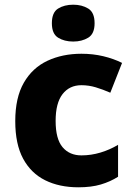

<svg xmlns="http://www.w3.org/2000/svg" viewBox="-20 -788 567 818"><path d="M314 10Q233 10 172.5 -20Q112 -50 78.5 -112Q45 -174 45 -272Q45 -372 81.5 -435.5Q118 -499 182 -529Q246 -559 327 -559Q376 -559 420 -548.5Q464 -538 500 -520L450 -393Q418 -407 388 -416Q358 -425 327 -425Q276 -425 246.5 -387Q217 -349 217 -273Q217 -196 246.5 -161Q276 -126 327 -126Q368 -126 408 -138Q448 -150 483 -171V-35Q450 -14 409.5 -2Q369 10 314 10ZM292 -768Q329 -768 356 -751.5Q383 -735 383 -689Q383 -644 356 -627.5Q329 -611 292 -611Q254 -611 227.5 -627.5Q201 -644 201 -689Q201 -735 227.5 -751.5Q254 -768 292 -768Z"/></svg>

Font: Noto Sans Cherokee ExtraBold
Style: Regular
Weight: 800
Designer: Monotype Design Team
Foundry: Monotype Imaging Inc.
Version: Version 2.001; ttfautohint (v1.8.4.7-5d5b)